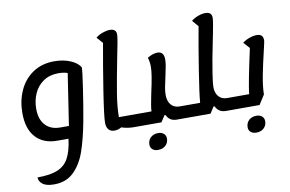

<svg xmlns="http://www.w3.org/2000/svg" viewBox="-106 -973 2323 1536"><g transform="rotate(-10 1055.5 -205.0)"><path d="M596 -517Q596 -488 576 -353Q556 -218 533 -92Q506 51 472 148Q438 245 376 305Q314 365 217 365Q153 365 123.5 342Q94 319 94 287Q198 287 257.5 262.5Q317 238 348 182Q379 126 392 25H300Q189 25 126.5 -43.5Q64 -112 64 -240Q64 -340 101.5 -423Q139 -506 212 -555.5Q285 -605 386 -605Q462 -605 520 -579.5Q578 -554 596 -517ZM342 -75H413L477 -494Q444 -505 402 -505Q331 -505 280.5 -470.5Q230 -436 204.5 -379Q179 -322 179 -255Q179 -169 222.5 -122Q266 -75 342 -75Z M971 -75 956 25H923Q873 25 823 9Q796 25 766 25Q735 25 718.5 5.5Q702 -14 702 -50Q702 -103 733.5 -304.5Q765 -506 797 -682L753 -732Q777 -752 809.5 -763.5Q842 -775 868 -775Q920 -775 920 -729Q920 -711 910.5 -659Q901 -607 888 -545Q855 -377 837 -267.5Q819 -158 819 -76V-75Z M1360 -75 1345 25H1271Q1213 25 1189 -27H1181L1147 25H954L969 -75H1084V-76Q1084 -95 1090 -128.5Q1096 -162 1101 -187Q1106 -212 1109 -227Q1141 -369 1141 -427Q1141 -465 1130 -503Q1176 -530 1212 -530Q1264 -530 1264 -465Q1264 -441 1258.5 -411Q1253 -381 1242 -330Q1230 -279 1224 -245.5Q1218 -212 1218 -185Q1218 -134 1243 -104.5Q1268 -75 1313 -75ZM1021 185Q1021 149 1044.5 127Q1068 105 1106 105Q1134 105 1151 120Q1168 135 1168 160Q1168 194 1144.5 216Q1121 238 1083 238Q1055 238 1038 223.5Q1021 209 1021 185Z M1762 -75 1747 25H1671Q1612 25 1588 -27H1579L1546 25H1343L1359 -75H1479Q1484 -145 1513.5 -331Q1543 -517 1573 -681L1529 -732Q1552 -751 1584 -763Q1616 -775 1644 -775Q1696 -775 1696 -728Q1696 -712 1689 -672Q1682 -632 1676 -602Q1670 -572 1667 -558Q1632 -389 1615 -276L1616 -280Q1605 -209 1605 -181Q1605 -133 1629.5 -104Q1654 -75 1699 -75Z M2070 -477Q2070 -469 2055 -406Q2029 -298 2011.5 -208.5Q1994 -119 1993 -52L1944 25H1745L1760 -75H1877Q1886 -161 1947 -438L1902 -488Q1926 -507 1958 -518.5Q1990 -530 2018 -530Q2045 -530 2057.5 -517.5Q2070 -505 2070 -477ZM1819 185Q1819 149 1842.5 127Q1866 105 1904 105Q1932 105 1949 120Q1966 135 1966 160Q1966 194 1942.5 216Q1919 238 1881 238Q1853 238 1836 223.5Q1819 209 1819 185Z"/></g></svg>

Font: Lemonada
Style: Regular
Weight: 400
Designer: Mohamed Gaber (Arabic) Eduardo Tunni (Latin)
Foundry: Kief Type Foundry
Version: Version 3.006